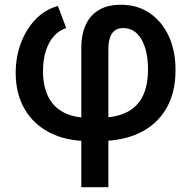

<svg xmlns="http://www.w3.org/2000/svg" viewBox="-20 -576 797 800"><path d="M318.8 204.1V-377Q318.8 -431.6 336.9 -471.9Q355 -512.2 391.6 -534.2Q428.2 -556.2 484.4 -556.2Q552.2 -556.2 603.3 -521.7Q654.3 -487.3 682.9 -426Q711.4 -364.7 711.4 -283.7Q711.4 -190.4 673.1 -124.3Q634.8 -58.1 563.5 -23.2Q492.2 11.7 392.6 11.7H350.1Q254.9 11.7 186.5 -23.7Q118.2 -59.1 81.8 -123Q45.4 -187 45.4 -272Q45.4 -336.9 66.4 -394.5Q87.4 -452.1 126.7 -493.9Q166 -535.6 221.2 -551.3L255.9 -459Q226.1 -449.7 204.6 -425.5Q183.1 -401.4 171.1 -364.3Q159.2 -327.1 159.2 -279.8Q159.2 -218.3 180.2 -174.8Q201.2 -131.3 243.7 -108.4Q286.1 -85.4 350.1 -85.4H392.6Q461.4 -85.4 506.8 -107.7Q552.2 -129.9 574.5 -174.8Q596.7 -219.7 596.7 -287.1Q596.7 -337.9 584.7 -376.7Q572.8 -415.5 549.6 -437.3Q526.4 -459 493.2 -459Q470.7 -459 457 -447.8Q443.4 -436.5 437.5 -417Q431.6 -397.5 431.6 -372.6V204.1Z"/></svg>

Font: Inter
Style: 540
Weight: 540
Designer: Rasmus Andersson
Foundry: rsms
Version: Version 4.001;git-66647c0bb